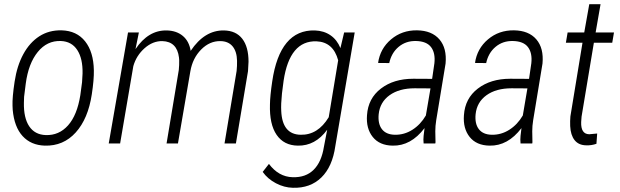

<svg xmlns="http://www.w3.org/2000/svg" viewBox="-20 -683 2951 914"><path d="M273.4 -538.6Q345.2 -536.6 385.3 -486.1Q425.3 -435.5 426.8 -348.1Q427.7 -303.7 417 -233.9Q399.4 -117.7 340.6 -52.5Q281.7 12.7 193.4 10.3Q127.4 8.3 87.6 -35.2Q47.9 -78.6 40.5 -160.2L39.6 -179.7Q38.1 -219.2 49.6 -294.7Q61 -370.1 91.1 -425.3Q121.1 -480.5 167.2 -510.3Q213.4 -540 273.4 -538.6ZM93.8 -194.3Q92.3 -122.1 118.9 -82Q145.5 -42 197.3 -40Q260.7 -37.6 304 -86.2Q347.2 -134.8 362.3 -229.5L370.6 -291.5L373 -333Q374.5 -403.8 347.9 -444.8Q321.3 -485.8 269.5 -487.8Q204.1 -490.2 159.7 -435.5Q115.2 -380.9 102.5 -284.2L94.7 -222.2Z M641.1 -528.3 625 -449.2Q686 -540 773.9 -538.1Q820.3 -537.1 850.3 -512Q880.4 -486.8 887.7 -440.9Q953.6 -539.6 1045.9 -538.1Q1103.5 -537.1 1133.3 -498.5Q1163.1 -460 1163.1 -389.2L1160.6 -344.2L1103 0H1048.8L1106.4 -345.2Q1108.9 -368.7 1108.4 -394Q1107.4 -438 1087.2 -462.4Q1066.9 -486.8 1029.3 -487.3Q978.5 -488.3 937.7 -447.3Q897 -406.2 886.2 -343.8L827.1 0H772.9L831.1 -349.6Q833.5 -373 833 -397.5L832 -409.2Q822.8 -484.9 753.4 -487.3Q707.5 -488.3 668.2 -453.4Q628.9 -418.5 614.7 -368.2L551.8 0H497.6L589.4 -528.3Z M1479 -538.1Q1522 -536.6 1553.2 -515.1Q1584.5 -493.7 1600.6 -454.1L1618.2 -528.3H1668.5L1576.2 12.7Q1562.5 110.4 1509.8 161.9Q1457 213.4 1374 210.9Q1333 210 1293.7 189.5Q1254.4 168.9 1230.5 135.3L1260.3 97.2Q1306.2 158.7 1373 160.6Q1435.5 162.6 1473.1 125.2Q1510.7 87.9 1522 15.6L1537.6 -65.4Q1480.5 12.2 1397.5 10.3Q1331.5 9.3 1296.9 -41Q1262.2 -91.3 1265.1 -186Q1265.6 -226.1 1275.9 -295.4Q1293.9 -418.5 1344.7 -479.5Q1395.5 -540.5 1479 -538.1ZM1322.3 -238.3Q1316.9 -185.5 1318.8 -154.8Q1323.7 -43 1411.1 -41.5Q1493.2 -39.6 1544.9 -125L1589.8 -396Q1566.4 -482.9 1486.8 -486.3Q1358.9 -490.7 1330.1 -298.8Z M1996.6 0Q1994.6 -18.6 1996.6 -36.6L2001 -73.2Q1936 12.2 1849.1 10.3Q1786.6 9.3 1754.4 -31Q1722.2 -71.3 1727.1 -134.8Q1732.4 -214.8 1793.5 -261.5Q1854.5 -308.1 1947.3 -308.1L2037.1 -307.6L2047.9 -381.8Q2053.2 -430.7 2032 -458.7Q2010.7 -486.8 1960 -487.8Q1912.1 -488.8 1877.7 -460Q1843.3 -431.2 1833 -382.8L1779.8 -383.3Q1789.6 -451.7 1841.6 -495.6Q1893.6 -539.6 1965.3 -538.6Q2035.6 -537.6 2071.8 -495.6Q2107.9 -453.6 2101.1 -380.4L2056.6 -110.8Q2052.2 -83.5 2052.2 -58.1L2053.2 -5.9L2052.2 0ZM1858.9 -41.5Q1904.3 -40.5 1943.1 -65.2Q1981.9 -89.8 2007.3 -133.3L2029.3 -262.2L1954.1 -262.7Q1880.4 -262.7 1834.5 -229.7Q1788.6 -196.8 1782.7 -139.2Q1778.3 -93.8 1798.1 -68.1Q1817.9 -42.5 1858.9 -41.5Z M2458 0Q2456.1 -18.6 2458 -36.6L2462.4 -73.2Q2397.5 12.2 2310.5 10.3Q2248 9.3 2215.8 -31Q2183.6 -71.3 2188.5 -134.8Q2193.8 -214.8 2254.9 -261.5Q2315.9 -308.1 2408.7 -308.1L2498.5 -307.6L2509.3 -381.8Q2514.6 -430.7 2493.4 -458.7Q2472.2 -486.8 2421.4 -487.8Q2373.5 -488.8 2339.1 -460Q2304.7 -431.2 2294.4 -382.8L2241.2 -383.3Q2251 -451.7 2303 -495.6Q2355 -539.6 2426.8 -538.6Q2497.1 -537.6 2533.2 -495.6Q2569.3 -453.6 2562.5 -380.4L2518.1 -110.8Q2513.7 -83.5 2513.7 -58.1L2514.6 -5.9L2513.7 0ZM2320.3 -41.5Q2365.7 -40.5 2404.5 -65.2Q2443.4 -89.8 2468.8 -133.3L2490.7 -262.2L2415.5 -262.7Q2341.8 -262.7 2295.9 -229.7Q2250 -196.8 2244.1 -139.2Q2239.7 -93.8 2259.5 -68.1Q2279.3 -42.5 2320.3 -41.5Z M2838.9 -663.1 2815.4 -528.3H2902.8L2894.5 -479.5H2807.1L2748.5 -127.9L2746.6 -102.1Q2744.6 -44.9 2784.7 -43.9L2822.8 -47.4L2819.3 1.5Q2795.9 9.8 2770.5 8.8Q2734.4 8.3 2715.3 -15.9Q2696.3 -40 2694.3 -83Q2693.4 -106.9 2695.3 -128.9L2752.9 -479.5H2673.8L2682.1 -528.3H2761.2L2785.2 -663.1Z"/></svg>

Font: TypoPRO Roboto
Style: Italic
Weight: 300
Italic angle: -12°
Designer: Google
Version: Version 2.136; 2016